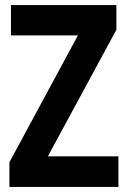

<svg xmlns="http://www.w3.org/2000/svg" viewBox="-20 -734 502 754"><path d="M445 0H17V-97L286 -595H23V-714H437V-617L168 -120H445Z"/></svg>

Font: Noto Sans Gujarati Condensed
Style: Bold
Weight: 700
Width: 3
Designer: Jelle Bosma - Monotype Design Team, Universal Thirst
Foundry: Monotype Imaging Inc.
Version: Version 2.106; ttfautohint (v1.8.4.7-5d5b)